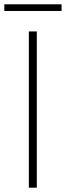

<svg xmlns="http://www.w3.org/2000/svg" viewBox="-24 -872 306 892"><path d="M110 -726H147V0H110ZM-4 -852H262V-821H-4Z"/></svg>

Font: Noto Sans CJK TC Thin
Style: Regular
Weight: 250
Designer: Ryoko NISHIZUKA ???? (kana & ideographs); Paul D. Hunt (Latin, Greek & Cyrillic); Wenlong ZHANG ??? (bopomofo); Sandoll 
Foundry: Adobe Systems Incorporated
Version: Version 1.004 January 19, 2016